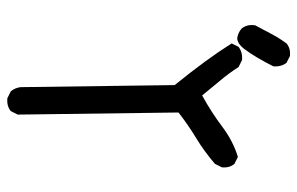

<svg xmlns="http://www.w3.org/2000/svg" viewBox="-168 -662 835 540"><g transform="rotate(90 250.0 -391.5)"><path d="M255.9 5.9 236.3 -3.9Q226.6 -15.6 224.6 -31.2L218.8 -464.8Q146.5 -553.7 101.6 -625L111.3 -644.5Q127 -656.2 148.4 -654.3L168 -644.5Q185.5 -617.2 206.1 -592.8Q226.6 -568.4 248 -542Q295.9 -568.4 335.9 -598.6Q376 -628.9 420.9 -642.6L440.4 -632.8Q452.1 -619.1 450.2 -597.7L440.4 -578.1Q405.3 -547.9 368.2 -525.4Q331.1 -502.9 295.9 -475.6L301.8 -23.4L292 -3.9Q278.3 7.8 255.9 5.9ZM87.9 -640.6Q72.3 -642.6 60.5 -652.3Q46.9 -668 50.8 -691.4Q62.5 -712.9 74.2 -735.4Q85.9 -757.8 101.6 -779.3Q115.2 -791 136.7 -789.1L156.2 -779.3Q168 -763.7 166 -742.2Q154.3 -718.8 141.6 -697.3Q128.9 -675.8 116.2 -659.2Q103.5 -642.6 87.9 -640.6Z"/></g></svg>

Font: JasonHandwriting4
Style: Regular
Weight: 400
Version: Version 1.01.21